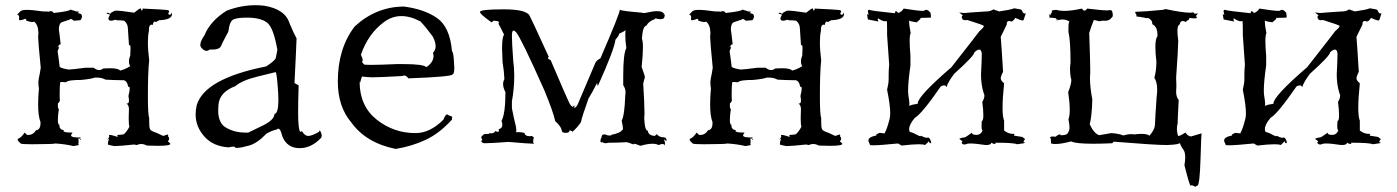

<svg xmlns="http://www.w3.org/2000/svg" viewBox="-20 -555 5386 740"><path d="M420 8Q442 8 497 2L507 4Q516 0 524 0Q535 0 546 6L588 7Q636 7 636 0Q636 -4 627 -10Q632 -16 632 -23Q628 -28 628 -30L629 -31L626 -37L609 -31Q585 -43 573 -47Q561 -51 558 -58Q555 -63 555 -87V-101Q550 -112 550 -184Q550 -277 555 -323Q550 -362 550 -392Q550 -418 554 -436V-441Q554 -460 565 -460L569 -459Q571 -472 577 -472L581 -470L599 -480L594 -477Q643 -479 643 -501L642 -507Q639 -498 634 -498Q631 -498 628 -503Q632 -508 632 -511Q632 -515 623.5 -516.5Q615 -518 530 -522Q529 -514 527 -514Q525 -514 522 -523Q515 -521 497 -506Q446 -514 428 -514H424Q405 -506 405 -502L406 -500Q399 -506 395 -506Q391 -506 391 -501Q391 -502 393 -502Q396 -502 404 -498Q398 -489 398 -483Q398 -476 408 -475Q414 -475 424 -479Q432 -477 432 -476L429 -477Q451 -477 459 -475Q473 -463 473 -444L477 -382L483 -379L482 -381Q483 -376 483 -366L482 -341Q477 -329 477 -318Q477 -308 482 -300Q461 -287 443 -283Q436 -292 403 -292L378 -291Q370 -285 362 -285Q352 -285 341 -294H309Q257 -287 246 -287H244Q219 -291 210 -297Q208 -317 202 -358Q207 -368 207 -372Q207 -376 204 -376H203Q209 -384 212 -384Q213 -384 214 -382Q209 -429 207 -440V-444Q207 -459 215 -468Q219 -470 250 -480Q250 -482 252 -482Q256 -482 265 -475Q282 -476 288 -477Q294 -478 296 -491V-492Q296 -503 281 -504Q283 -509 283 -511Q283 -512 282 -512L278 -510Q276 -510 251 -518Q250 -512 187 -505Q183 -512 176 -512Q172 -512 167 -510Q165 -511 145 -511Q104 -517 82 -517Q63 -517 56.5 -509.5Q50 -502 45 -498V-499Q54 -499 54 -486L53 -481Q53 -477 58 -477Q64 -477 78 -483Q82 -479 82 -475Q98 -470 105 -470Q110 -470 111 -472Q128 -459 128 -427L127 -412Q127 -395 137 -294Q134 -273 130 -255Q128 -246 128 -236Q128 -226 130 -214Q127 -179 127 -153Q127 -107 136 -85V-80Q136 -55 119 -53Q107 -35 91 -35H86V-34Q85 -34 75 -44Q61 -24 51 -21Q48 -20 48 -17Q48 -12 60 -2Q61 1 104 1L169 0Q184 0 194 -2Q236 1 263 8Q284 5 284 3Q284 2 282 1L283 -9L282 -22Q292 -20 292 -18Q292 -17 288 -16L290 -25V-26L285 -25Q254 -25 254 -33Q254 -37 260 -44Q225 -44 225 -50Q225 -52 226 -53Q209 -56 209 -71V-74Q203 -74 203 -93Q203 -108 207 -136H206Q203 -136 203 -146V-156Q211 -163 211 -170L210 -176V-196Q210 -224 212 -238Q215 -239 221 -239L234 -238Q242 -247 294 -247Q334 -251 345 -256H353Q372 -256 387 -248Q423 -246 444 -246H456Q471 -243 474 -220L477 -221Q480 -221 480 -213Q480 -205 475 -185Q477 -175 477 -168Q477 -156 471 -156L467 -157Q476 -150 477 -137L476 -99Q476 -73 479 -67Q471 -51 458 -38Q455 -36 434 -35Q432 -34 432 -32Q432 -30 435 -27Q410 -35 403 -35Q400 -35 400 -34L401 -30Q401 -24 393 -16L401 -20Q396 -10 396 -3L397 3Z M1135 16Q1179 16 1216 -22Q1220 -26 1220 -32Q1220 -37 1217 -44.5Q1214 -52 1212 -52Q1210 -52 1210 -47Q1181 -31 1168 -31Q1155 -31 1144 -49L1137 -47Q1129 -57 1129 -122Q1129 -160 1131 -226L1115 -235Q1122 -373 1123 -407Q1112 -427 1096 -465Q1079 -520 998 -533Q981 -535 965 -535Q909 -535 854 -514Q791 -475 768 -419Q752 -396 752 -382Q752 -375 757 -370Q767 -359 776 -359Q782 -359 788 -364H799Q824 -364 831 -376Q834 -385 860 -433Q865 -474 880.5 -480.5Q896 -487 930 -487H940Q993 -485 1014 -463.5Q1035 -442 1049 -363Q1045 -342 1043 -332Q1041 -322 1006 -299Q768 -252 738 -149Q734 -131 734 -114Q734 -67 767.5 -29Q801 9 861 13Q873 10 879 10Q886 10 886 13V14L894 15Q908 15 940 6Q972 -3 1007 -40Q1028 -52 1047 -56Q1050 -59 1053 -59Q1061 -59 1068 -30Q1086 16 1135 16ZM937 -44H926Q876 -44 841 -70Q821 -90 821 -129L822 -151Q826 -200 887 -223Q914 -246 975 -260.5Q1036 -275 1042 -277Q1047 -277 1052 -199L1053 -172Q1053 -118 1038 -116Q1037 -93 994.5 -72Q952 -51 937 -44Z M1505 19Q1567 9 1620.5 -16Q1674 -41 1722 -94V-98Q1722 -101 1723 -103V-104Q1723 -106 1716 -108Q1709 -110 1704 -114H1703Q1697 -114 1689 -94Q1638 -42 1581 -42Q1498 -42 1432.5 -93.5Q1367 -145 1366 -238L1367 -239Q1368 -239 1368 -238L1366 -229Q1372 -252 1375 -260Q1391 -258 1414 -257Q1442 -257 1531 -262Q1534 -264 1538 -264Q1546 -264 1554 -253Q1719 -259 1724 -268Q1731 -270 1731 -294Q1731 -302 1729 -327.5Q1727 -353 1722 -358Q1714 -451 1664.5 -485.5Q1615 -520 1535 -530Q1428 -528 1347 -453Q1282 -368 1282 -241Q1282 -144 1334 -83Q1391 -4 1505 19ZM1623 -296Q1614 -308 1534 -308H1509Q1444 -305 1411 -305Q1392 -305 1384 -306Q1376 -313 1376 -317Q1376 -319 1377 -320Q1378 -321 1378 -323Q1378 -329 1371 -344Q1399 -425 1460 -470Q1491 -493 1527 -493Q1562 -493 1601 -472Q1625 -446 1648 -414Q1659 -393 1659 -377Q1659 -362 1649 -352L1651 -340Q1651 -315 1623 -296Z M2448 7Q2476 -1 2495 -1Q2509 -1 2518 4Q2528 0 2534 0Q2540 0 2540 5V6Q2543 2 2543 -3Q2543 -9 2539 -16V-17H2540Q2541 -17 2549 -11V-13Q2549 -26 2537 -26H2535Q2522 -26 2511 -38Q2508 -33 2502 -31Q2478 -34 2477 -51Q2465 -51 2463 -99L2464 -118Q2464 -154 2459 -233Q2465 -254 2465.5 -257.5Q2466 -261 2453 -297Q2458 -344 2458 -372Q2458 -397 2454 -406Q2457 -454 2471 -456Q2481 -474 2506 -482Q2503 -483 2503 -484H2506Q2519 -481 2527 -481Q2533 -481 2537.5 -484Q2542 -487 2542 -501L2534 -495Q2539 -498 2539 -501Q2539 -505 2532 -508.5Q2525 -512 2513 -512Q2496 -512 2466 -505H2456L2457 -506Q2369 -513 2369 -518Q2369 -503 2294 -330Q2277 -322 2273 -309Q2218 -181 2208 -156Q2201 -140 2195 -140Q2191 -140 2187 -147H2198Q2193 -143 2189 -143Q2182 -143 2174 -158.5Q2166 -174 2102 -324Q2092 -327 2092 -331Q2092 -333 2095 -336Q2020 -501 2017 -501V-500Q1998 -519 1921 -519Q1830 -519 1830 -509Q1830 -505 1839 -496.5Q1848 -488 1874 -469Q1880 -471 1880 -474V-475Q1903 -475 1903 -469Q1903 -467 1901 -464Q1909 -450 1923 -421Q1915 -414 1915 -367L1917 -315Q1923 -280 1924 -250Q1919 -241 1919 -231Q1919 -217 1928 -200Q1928 -117 1913 -89Q1916 -81 1916 -74Q1916 -60 1902 -57L1903 -51Q1903 -47 1899 -47Q1895 -47 1888 -50Q1887 -41 1870 -41H1867L1868 -44L1864 -39Q1852 -39 1848 -38.5Q1844 -38 1838 -31Q1835 -29 1835 -26Q1835 -22 1839 -16Q1835 -13 1835 -11Q1835 -7 1842 -4Q1842 -3 1851 -3Q1871 -3 1940 -8Q2022 -1 2037 -1H2040Q2035 -2 2035 -9Q2035 -11 2035.5 -16.5Q2036 -22 2038 -25L2030 -31L2022 -30Q2005 -30 2001 -41H2002L2004 -42Q1988 -46 1977 -46L1969 -45Q1970 -48 1970 -54Q1970 -64 1965.5 -80Q1961 -96 1953 -138V-164Q1962 -215 1962 -262Q1962 -293 1958 -322Q1953 -391 1953 -417Q1953 -437 1959 -437Q1963 -437 1969 -431Q1988 -409 2078 -207Q2113 -122 2120 -88Q2144 -67 2146 -48Q2150 -43 2160 -43L2170 -44Q2175 -48 2176 -53Q2189 -48 2189 -46H2185Q2205 -63 2219 -84Q2222 -102 2248 -175Q2262 -197 2281 -235L2284 -223Q2348 -365 2352 -402Q2366 -418 2366 -424V-425Q2385 -433 2391 -439Q2390 -430 2390 -418Q2390 -398 2394 -370Q2382 -348 2382 -263V-227Q2391 -213 2391 -199L2390 -189Q2387 -108 2376 -90Q2381 -67 2381 -59Q2381 -54 2380 -54L2378 -55Q2374 -43 2335 -35Q2336 -32 2339 -32L2341 -33H2323Q2314 -37 2309 -37Q2306 -37 2302.5 -35.5Q2299 -34 2295 -13L2302 -9V-10Q2302 -12 2296 -22L2294 -12Q2294 -6 2299 -6L2302 -7Q2307 -3 2314 -3Q2319 -3 2325 -5H2337Q2358 -5 2396 -7Q2407 -4 2422 2V1Q2422 -1 2424 -1Q2429 -1 2448 7Z M3010 8Q3032 8 3087 2L3097 4Q3106 0 3114 0Q3125 0 3136 6L3178 7Q3226 7 3226 0Q3226 -4 3217 -10Q3222 -16 3222 -23Q3218 -28 3218 -30L3219 -31L3216 -37L3199 -31Q3175 -43 3163 -47Q3151 -51 3148 -58Q3145 -63 3145 -87V-101Q3140 -112 3140 -184Q3140 -277 3145 -323Q3140 -362 3140 -392Q3140 -418 3144 -436V-441Q3144 -460 3155 -460L3159 -459Q3161 -472 3167 -472L3171 -470L3189 -480L3184 -477Q3233 -479 3233 -501L3232 -507Q3229 -498 3224 -498Q3221 -498 3218 -503Q3222 -508 3222 -511Q3222 -515 3213.5 -516.5Q3205 -518 3120 -522Q3119 -514 3117 -514Q3115 -514 3112 -523Q3105 -521 3087 -506Q3036 -514 3018 -514H3014Q2995 -506 2995 -502L2996 -500Q2989 -506 2985 -506Q2981 -506 2981 -501Q2981 -502 2983 -502Q2986 -502 2994 -498Q2988 -489 2988 -483Q2988 -476 2998 -475Q3004 -475 3014 -479Q3022 -477 3022 -476L3019 -477Q3041 -477 3049 -475Q3063 -463 3063 -444L3067 -382L3073 -379L3072 -381Q3073 -376 3073 -366L3072 -341Q3067 -329 3067 -318Q3067 -308 3072 -300Q3051 -287 3033 -283Q3026 -292 2993 -292L2968 -291Q2960 -285 2952 -285Q2942 -285 2931 -294H2899Q2847 -287 2836 -287H2834Q2809 -291 2800 -297Q2798 -317 2792 -358Q2797 -368 2797 -372Q2797 -376 2794 -376H2793Q2799 -384 2802 -384Q2803 -384 2804 -382Q2799 -429 2797 -440V-444Q2797 -459 2805 -468Q2809 -470 2840 -480Q2840 -482 2842 -482Q2846 -482 2855 -475Q2872 -476 2878 -477Q2884 -478 2886 -491V-492Q2886 -503 2871 -504Q2873 -509 2873 -511Q2873 -512 2872 -512L2868 -510Q2866 -510 2841 -518Q2840 -512 2777 -505Q2773 -512 2766 -512Q2762 -512 2757 -510Q2755 -511 2735 -511Q2694 -517 2672 -517Q2653 -517 2646.5 -509.5Q2640 -502 2635 -498V-499Q2644 -499 2644 -486L2643 -481Q2643 -477 2648 -477Q2654 -477 2668 -483Q2672 -479 2672 -475Q2688 -470 2695 -470Q2700 -470 2701 -472Q2718 -459 2718 -427L2717 -412Q2717 -395 2727 -294Q2724 -273 2720 -255Q2718 -246 2718 -236Q2718 -226 2720 -214Q2717 -179 2717 -153Q2717 -107 2726 -85V-80Q2726 -55 2709 -53Q2697 -35 2681 -35H2676V-34Q2675 -34 2665 -44Q2651 -24 2641 -21Q2638 -20 2638 -17Q2638 -12 2650 -2Q2651 1 2694 1L2759 0Q2774 0 2784 -2Q2826 1 2853 8Q2874 5 2874 3Q2874 2 2872 1L2873 -9L2872 -22Q2882 -20 2882 -18Q2882 -17 2878 -16L2880 -25V-26L2875 -25Q2844 -25 2844 -33Q2844 -37 2850 -44Q2815 -44 2815 -50Q2815 -52 2816 -53Q2799 -56 2799 -71V-74Q2793 -74 2793 -93Q2793 -108 2797 -136H2796Q2793 -136 2793 -146V-156Q2801 -163 2801 -170L2800 -176V-196Q2800 -224 2802 -238Q2805 -239 2811 -239L2824 -238Q2832 -247 2884 -247Q2924 -251 2935 -256H2943Q2962 -256 2977 -248Q3013 -246 3034 -246H3046Q3061 -243 3064 -220L3067 -221Q3070 -221 3070 -213Q3070 -205 3065 -185Q3067 -175 3067 -168Q3067 -156 3061 -156L3057 -157Q3066 -150 3067 -137L3066 -99Q3066 -73 3069 -67Q3061 -51 3048 -38Q3045 -36 3024 -35Q3022 -34 3022 -32Q3022 -30 3025 -27Q3000 -35 2993 -35Q2990 -35 2990 -34L2991 -30Q2991 -24 2983 -16L2991 -20Q2986 -10 2986 -3L2987 3Z M3455 6Q3498 1 3521 1Q3539 1 3545 4Q3556 -5 3560 -11Q3562 -3 3565 -3H3567Q3570 -10 3571 -10L3569 -6Q3564 -25 3557 -25L3552 -24Q3544 -24 3529 -32Q3529 -30 3527 -30L3523 -31Q3495 -46 3488 -46H3487Q3484 -51 3484 -57Q3484 -75 3506 -101Q3532 -115 3606 -222Q3613 -226 3619 -226Q3625 -226 3628 -219Q3633 -238 3658 -271Q3734 -339 3736 -354Q3747 -364 3754 -364Q3762 -364 3764 -349Q3764 -325 3761 -268Q3761 -229 3771 -197Q3774 -192 3774 -186Q3774 -176 3766 -162Q3770 -129 3770 -111Q3770 -89 3764 -89L3763 -71Q3763 -53 3767 -53Q3761 -35 3742 -35Q3728 -36 3727 -40Q3726 -44 3725 -44V-43Q3701 -25 3696 -25H3693Q3688 -25 3677 -20Q3686 -12 3689 -12Q3691 -12 3691 -15L3686 -4Q3691 2 3697 2Q3701 2 3705 0Q3709 -2 3720 -2Q3739 -2 3779 4Q3800 4 3800 -4V-5Q3810 0 3814 0Q3817 0 3817 -2L3816 -5Q3888 -5 3900 1L3927 -3L3931 -8L3926 -6L3925 -8Q3925 -12 3931 -19Q3921 -26 3921 -27L3884 -33L3886 -32Q3889 -32 3890 -39H3885Q3866 -39 3850 -52V-90Q3844 -104 3844 -140Q3844 -176 3850 -234Q3837 -244 3837 -254Q3837 -257 3840 -265Q3843 -273 3846 -278Q3840 -380 3837 -413L3860 -460V-462Q3860 -474 3869 -474Q3873 -474 3878 -472Q3885 -473 3893 -486Q3915 -476 3922 -476Q3924 -476 3925.5 -479Q3927 -482 3934 -505V-500Q3933 -500 3931 -503H3929Q3923 -503 3918 -516Q3918 -519 3889 -523Q3874 -517 3831 -511Q3809 -518 3809 -519Q3809 -520 3811 -520Q3797 -511 3785 -511H3782Q3705 -506 3700 -505H3697Q3691 -505 3677 -507Q3691 -495 3693 -495Q3694 -495 3694 -496Q3687 -496 3687 -490Q3687 -477 3700 -477L3708 -478Q3772 -458 3772 -455Q3772 -449 3755 -435Q3755 -434 3647 -296Q3517 -184 3517 -156V-155Q3499 -153 3484 -147Q3485 -149 3485 -155Q3485 -165 3481 -188Q3480 -196 3480 -208Q3480 -239 3489 -303V-340Q3486 -375 3486 -396Q3486 -421 3490 -427Q3484 -457 3484 -472V-476Q3489 -472 3513 -469Q3528 -481 3528 -484Q3528 -486 3527 -486L3566 -487Q3568 -487 3568 -492Q3568 -497 3566 -507L3561 -508Q3562 -506 3563 -506L3564 -508Q3557 -517 3550 -517Q3545 -517 3540 -513H3537Q3519 -513 3463 -522Q3455 -509 3442 -505Q3436 -512 3433 -512Q3430 -512 3429 -504Q3340 -513 3331 -517H3329Q3325 -517 3325 -512Q3325 -507 3328 -498L3322 -500L3321 -499L3322 -498L3325 -480Q3328 -480 3366 -472Q3363 -477 3363 -480Q3363 -483 3365 -484Q3381 -473 3391 -473Q3395 -473 3398 -474Q3399 -461 3399 -442V-420L3407 -307Q3405 -282 3405 -265V-250Q3405 -233 3399 -209Q3411 -150 3411 -119Q3411 -106 3409 -98Q3399 -58 3390 -43L3391 -41H3388Q3383 -41 3370 -43Q3357 -38 3357 -35L3358 -33Q3327 -27 3327 -14Q3327 -8 3333 2L3332 3Q3332 5 3346 5Q3370 5 3441 -2Z M4587 165Q4587 164 4595.5 160Q4604 156 4607 58Q4610 -40 4611 -41L4570 -29Q4557 -31 4549 -44Q4528 -31 4522 -31L4520 -32Q4516 -46 4516 -59Q4516 -70 4519 -80V-85Q4519 -102 4523 -169Q4513 -182 4513 -201L4514 -224L4513 -256Q4521 -368 4521 -395V-400Q4518 -421 4518 -435Q4518 -458 4527 -461Q4529 -474 4538 -474Q4543 -474 4551 -470Q4552 -475 4561 -478L4565 -486Q4578 -484 4585 -484Q4593 -484 4593 -487Q4593 -491 4589 -493L4598 -504H4600Q4600 -503 4583 -502V-503Q4583 -507 4577 -507L4569 -506Q4537 -506 4473 -520L4461 -517Q4386 -510 4367 -510H4363Q4355 -510 4355 -507Q4355 -504 4360 -499L4359 -501L4361 -490Q4361 -491 4363 -491Q4369 -491 4390 -487Q4397 -485 4401 -485Q4404 -485 4405 -486Q4421 -477 4421 -466V-462Q4441 -452 4441 -421V-415Q4433 -406 4433 -374Q4433 -351 4437 -317Q4437 -283 4429 -255Q4440 -239 4440 -209Q4440 -197 4438 -183Q4432 -98 4431.5 -76.5Q4431 -55 4410 -32Q4402 -39 4380 -39Q4368 -39 4352 -37L4341 -38Q4326 -38 4309 -33Q4293 -40 4263 -42L4216 -34Q4196 -41 4180 -76Q4188 -106 4190 -171Q4181 -220 4181 -252V-258Q4182 -267 4182 -288Q4182 -315 4178 -428Q4186 -454 4196 -478Q4207 -476 4217 -473L4233 -476L4231 -475H4238Q4254 -475 4261.5 -483.5Q4269 -492 4269 -493Q4269 -516 4260 -516L4247 -515Q4226 -515 4170 -522Q4165 -514 4160 -514Q4155 -514 4150 -522Q4110 -513 4082 -513Q4064 -513 4051 -517Q4033 -516 4033 -512Q4033 -511 4035 -509Q4028 -498 4027 -495L4023 -504L4026 -484Q4026 -487 4031 -487L4048 -485Q4053 -485 4054 -470Q4054 -480 4056 -480Q4057 -480 4058 -478L4073 -480Q4090 -480 4102 -472Q4098 -469 4098 -448V-432Q4106 -400 4106 -313Q4104 -301 4104 -289Q4104 -273 4107 -255Q4109 -252 4109 -246Q4109 -231 4097 -200Q4103 -159 4103 -132Q4103 -108 4098 -95Q4102 -76 4102 -64Q4102 -52 4098 -47Q4094 -34 4075 -34H4068Q4067 -37 4064 -37Q4059 -37 4048 -28L4039 -29Q4027 -29 4027 -24Q4027 -23 4029 -23Q4031 -14 4031 -7V-2Q4038 0 4048 0Q4071 0 4108 -10Q4126 -1 4194 -1Q4225 -1 4267 -3L4272 -9Q4432 4 4478 4Q4486 4 4502.5 2.5Q4519 1 4528 -3Q4530 7 4541 22Q4548 31 4548 52Q4548 64 4545 82Q4565 161 4569 161Q4570 159 4573 159Q4577 159 4587 165Z M4826 6Q4869 1 4892 1Q4910 1 4916 4Q4927 -5 4931 -11Q4933 -3 4936 -3H4938Q4941 -10 4942 -10L4940 -6Q4935 -25 4928 -25L4923 -24Q4915 -24 4900 -32Q4900 -30 4898 -30L4894 -31Q4866 -46 4859 -46H4858Q4855 -51 4855 -57Q4855 -75 4877 -101Q4903 -115 4977 -222Q4984 -226 4990 -226Q4996 -226 4999 -219Q5004 -238 5029 -271Q5105 -339 5107 -354Q5118 -364 5125 -364Q5133 -364 5135 -349Q5135 -325 5132 -268Q5132 -229 5142 -197Q5145 -192 5145 -186Q5145 -176 5137 -162Q5141 -129 5141 -111Q5141 -89 5135 -89L5134 -71Q5134 -53 5138 -53Q5132 -35 5113 -35Q5099 -36 5098 -40Q5097 -44 5096 -44V-43Q5072 -25 5067 -25H5064Q5059 -25 5048 -20Q5057 -12 5060 -12Q5062 -12 5062 -15L5057 -4Q5062 2 5068 2Q5072 2 5076 0Q5080 -2 5091 -2Q5110 -2 5150 4Q5171 4 5171 -4V-5Q5181 0 5185 0Q5188 0 5188 -2L5187 -5Q5259 -5 5271 1L5298 -3L5302 -8L5297 -6L5296 -8Q5296 -12 5302 -19Q5292 -26 5292 -27L5255 -33L5257 -32Q5260 -32 5261 -39H5256Q5237 -39 5221 -52V-90Q5215 -104 5215 -140Q5215 -176 5221 -234Q5208 -244 5208 -254Q5208 -257 5211 -265Q5214 -273 5217 -278Q5211 -380 5208 -413L5231 -460V-462Q5231 -474 5240 -474Q5244 -474 5249 -472Q5256 -473 5264 -486Q5286 -476 5293 -476Q5295 -476 5296.5 -479Q5298 -482 5305 -505V-500Q5304 -500 5302 -503H5300Q5294 -503 5289 -516Q5289 -519 5260 -523Q5245 -517 5202 -511Q5180 -518 5180 -519Q5180 -520 5182 -520Q5168 -511 5156 -511H5153Q5076 -506 5071 -505H5068Q5062 -505 5048 -507Q5062 -495 5064 -495Q5065 -495 5065 -496Q5058 -496 5058 -490Q5058 -477 5071 -477L5079 -478Q5143 -458 5143 -455Q5143 -449 5126 -435Q5126 -434 5018 -296Q4888 -184 4888 -156V-155Q4870 -153 4855 -147Q4856 -149 4856 -155Q4856 -165 4852 -188Q4851 -196 4851 -208Q4851 -239 4860 -303V-340Q4857 -375 4857 -396Q4857 -421 4861 -427Q4855 -457 4855 -472V-476Q4860 -472 4884 -469Q4899 -481 4899 -484Q4899 -486 4898 -486L4937 -487Q4939 -487 4939 -492Q4939 -497 4937 -507L4932 -508Q4933 -506 4934 -506L4935 -508Q4928 -517 4921 -517Q4916 -517 4911 -513H4908Q4890 -513 4834 -522Q4826 -509 4813 -505Q4807 -512 4804 -512Q4801 -512 4800 -504Q4711 -513 4702 -517H4700Q4696 -517 4696 -512Q4696 -507 4699 -498L4693 -500L4692 -499L4693 -498L4696 -480Q4699 -480 4737 -472Q4734 -477 4734 -480Q4734 -483 4736 -484Q4752 -473 4762 -473Q4766 -473 4769 -474Q4770 -461 4770 -442V-420L4778 -307Q4776 -282 4776 -265V-250Q4776 -233 4770 -209Q4782 -150 4782 -119Q4782 -106 4780 -98Q4770 -58 4761 -43L4762 -41H4759Q4754 -41 4741 -43Q4728 -38 4728 -35L4729 -33Q4698 -27 4698 -14Q4698 -8 4704 2L4703 3Q4703 5 4717 5Q4741 5 4812 -2Z"/></svg>

Font: Xiaobo Songti 小帛宋体
Style: Regular
Weight: 400
Version: Version 1.501;March 17, 2024;FontCreator 14.0.0.2814 64-bit